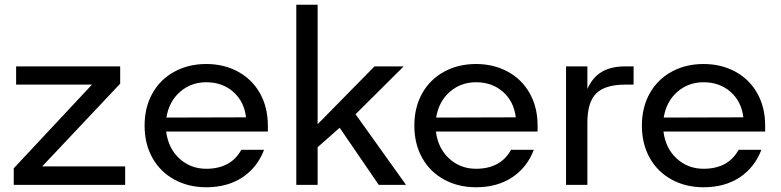

<svg xmlns="http://www.w3.org/2000/svg" viewBox="-20 -780 3293 810"><path d="M38 -70 368 -423H48V-500H487V-427L158 -78H508V0H38Z M850 -510Q925 -510 984.5 -477.5Q1044 -445 1077 -386Q1110 -327 1110 -250V-225H681Q690 -154 737 -111Q784 -68 850 -68Q954 -68 998 -148H1094Q1066 -74 1003 -32Q940 10 850 10Q775 10 715.5 -22.5Q656 -55 623 -114Q590 -173 590 -250Q590 -327 623 -386Q656 -445 715.5 -477.5Q775 -510 850 -510ZM1018 -285Q1010 -352 964 -392.5Q918 -433 850 -433Q786 -433 739.5 -392.5Q693 -352 682 -284Z M1480 -298 1693 0H1578L1413 -241L1320 -159V0H1230V-760H1320V-256L1560 -500H1683Z M1988 -510Q2063 -510 2122.5 -477.5Q2182 -445 2215 -386Q2248 -327 2248 -250V-225H1819Q1828 -154 1875 -111Q1922 -68 1988 -68Q2092 -68 2136 -148H2232Q2204 -74 2141 -32Q2078 10 1988 10Q1913 10 1853.5 -22.5Q1794 -55 1761 -114Q1728 -173 1728 -250Q1728 -327 1761 -386Q1794 -445 1853.5 -477.5Q1913 -510 1988 -510ZM2156 -285Q2148 -352 2102 -392.5Q2056 -433 1988 -433Q1924 -433 1877.5 -392.5Q1831 -352 1820 -284Z M2368 -500H2458V-405Q2480 -454 2519 -477Q2558 -500 2618 -500H2653V-423H2618Q2533 -423 2495.5 -386Q2458 -349 2458 -263V0H2368Z M2948 -510Q3023 -510 3082.5 -477.5Q3142 -445 3175 -386Q3208 -327 3208 -250V-225H2779Q2788 -154 2835 -111Q2882 -68 2948 -68Q3052 -68 3096 -148H3192Q3164 -74 3101 -32Q3038 10 2948 10Q2873 10 2813.5 -22.5Q2754 -55 2721 -114Q2688 -173 2688 -250Q2688 -327 2721 -386Q2754 -445 2813.5 -477.5Q2873 -510 2948 -510ZM3116 -285Q3108 -352 3062 -392.5Q3016 -433 2948 -433Q2884 -433 2837.5 -392.5Q2791 -352 2780 -284Z"/></svg>

Font: Goli
Style: Regular
Weight: 400
Designer: jaikishan Patel
Foundry: MagicType
Version: Version 1.000